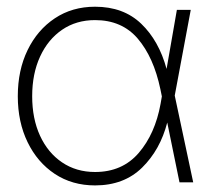

<svg xmlns="http://www.w3.org/2000/svg" viewBox="-20 -545 630 574"><path d="M264.2 9.3Q195.8 9.3 143.8 -25.1Q91.8 -59.6 62.5 -119.9Q33.2 -180.2 33.2 -257.3Q33.2 -335 62.5 -395.3Q91.8 -455.6 143.8 -490.2Q195.8 -524.9 264.2 -524.9Q349.1 -524.9 402.1 -474.1Q455.1 -423.3 478 -338.9L508.8 -515.6H550.3L502.4 -259.3L557.6 0H516.6L480 -178.7Q459 -97.2 404.8 -43.9Q350.6 9.3 264.2 9.3ZM463.9 -256.8 459.5 -278.3Q439.5 -373.5 392.1 -429.2Q344.7 -484.9 264.2 -484.9Q208 -484.9 165.8 -456.1Q123.5 -427.2 99.9 -376Q76.2 -324.7 76.2 -257.3Q76.2 -190.4 99.6 -139.4Q123 -88.4 165.5 -59.6Q208 -30.8 264.2 -30.8Q345.7 -30.8 394.8 -87.9Q443.8 -145 460 -234.4Z"/></svg>

Font: Inter Display ExtraLight
Style: Regular
Weight: 200
Designer: Rasmus Andersson
Foundry: rsms
Version: Version 4.000;git-a52131595